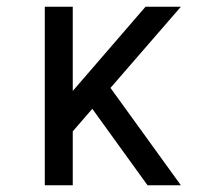

<svg xmlns="http://www.w3.org/2000/svg" viewBox="-20 -550 640 570"><path d="M113 0V-530H196V-280L412 -530H517L308 -289L517 0H418L254 -227L196 -160V0Z"/></svg>

Font: Iosevka Slab Extended
Style: Regular
Weight: 400
Width: 7
Monospace: yes
Designer: Belleve Invis
Foundry: Belleve Invis
Version: Version 11.1.1; ttfautohint (v1.8.3)